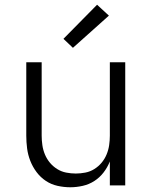

<svg xmlns="http://www.w3.org/2000/svg" viewBox="-20 -783 640 811"><path d="M277 8Q250 8 223 2Q196 -4 173.5 -19Q151 -34 134.5 -56Q118 -78 108 -103.5Q98 -129 94.5 -156Q91 -183 91 -210V-520H156V-210Q156 -190 159 -169.5Q162 -149 170 -130Q178 -111 191 -95.5Q204 -80 221.5 -69Q239 -58 259.5 -54Q280 -50 300 -50Q320 -50 340.5 -54Q361 -58 378.5 -69Q396 -80 409 -95.5Q422 -111 430 -130Q438 -149 441 -169.5Q444 -190 444 -210V-520H509V0H444V-101Q434 -76 417.5 -54.5Q401 -33 378.5 -18.5Q356 -4 329.5 2Q303 8 277 8ZM288 -581 248 -619 390 -763 440 -717Z"/></svg>

Font: Iosevka Aile Custom Light
Style: Regular
Weight: 300
Designer: Belleve Invis
Foundry: Belleve Invis
Version: Version 17.0.2; ttfautohint (v1.8.3)